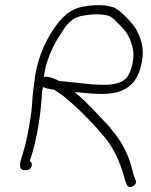

<svg xmlns="http://www.w3.org/2000/svg" viewBox="-20 -675 596 756"><path d="M115 -349 110 -313C106 -277 107 -248 100 -211C93 -167 85 -119 71 -74C61 -42 47 -7 76 -5H82C92 -5 102 -11 105 -22C107 -31 104 -37 97 -40C129 -134 141 -233 146 -317C147 -322 149 -327 149 -332C162 -327 173 -325 190 -322C191 -322 193 -322 194 -321C202 -316 210 -311 218 -305L227 -299C287 -250 343 -193 391 -136C428 -92 453 -36 469 22C472 35 476 43 480 54C490 73 524 52 514 34C510 25 507 18 504 7C495 -36 479 -77 457 -113C424 -167 384 -204 340 -251C318 -273 298 -293 274 -312H279C311 -310 343 -305 378 -305C459 -305 511 -331 533 -407C552 -474 539 -515 519 -554C508 -578 452 -639 424 -647C412 -650 401 -653 388 -654C364 -656 335 -654 314 -650C254 -641 222 -606 190 -559C153 -505 122 -428 115 -349ZM153 -373C159 -424 178 -470 199 -509C206 -522 215 -534 221 -544C243 -580 265 -609 312 -614C332 -618 355 -620 378 -618C416 -614 419 -610 448 -580C480 -548 490 -532 501 -492C510 -462 505 -413 484 -376C465 -347 427 -341 387 -341C371 -341 355 -342 340 -343C299 -348 253 -352 213 -356C195 -366 178 -373 153 -373Z"/></svg>

Font: Stray Cat
Style: Obl
Weight: 400
Version: Version 1.0